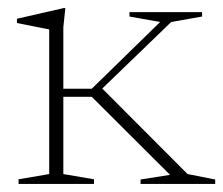

<svg xmlns="http://www.w3.org/2000/svg" viewBox="-20 -456 554 476"><path d="M207.5 -216H137V-24.5L213 -11.5V0H26V-11.5L102 -24.5V-383L22 -399V-409.5L138 -436H142L137 -388.5V-236H207.5L377 -401.5L301 -415V-426H481V-415L404.5 -401.5L233.5 -236.5L445 -24.5L513.5 -11V0H328.5V-11L401.5 -22.5Z"/></svg>

Font: Newsreader 16pt ExtraLight
Style: Regular
Weight: 275
Designer: Hugues Gentile
Foundry: Production Type
Version: Version 1.003; ttfautohint (v1.8.3)